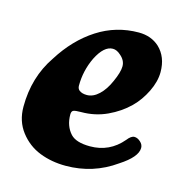

<svg xmlns="http://www.w3.org/2000/svg" viewBox="-79 -542 592 627"><g transform="rotate(15 216.5 -229.0)"><path d="M315.9 -469.7Q357.9 -469.7 385.7 -444.3Q417.5 -414.1 417.5 -362.8Q417.5 -331.1 400.4 -296.1Q383.3 -261.2 357.9 -236.3Q328.6 -207.5 288.1 -188.7Q247.6 -169.9 200.7 -169.9Q180.7 -169.9 174.6 -167Q168.5 -164.1 168.5 -153.3Q168.5 -114.3 191.4 -89.4Q210.4 -69.3 257.3 -69.3Q323.2 -69.3 366.2 -120.1Q378.9 -136.7 390.1 -136.7Q400.4 -136.7 410.2 -127.9Q420.4 -119.1 420.4 -107.4Q420.4 -76.7 364.3 -40.5Q289.6 12.7 196.8 12.7Q148.9 12.7 108.6 -3.2Q68.4 -19 41.3 -54.2Q14.2 -89.4 14.2 -138.2Q14.2 -238.3 66.4 -314.5Q112.3 -387.7 176 -428.7Q239.7 -469.7 315.9 -469.7ZM178.2 -235.8Q187.5 -228.5 204.1 -228.5Q225.1 -228.5 244.4 -246.6Q263.7 -264.6 277.3 -295.9Q292.5 -329.6 292.5 -349.1Q292.5 -369.1 274.4 -384.3Q261.2 -396.5 247.6 -396.5Q217.8 -396.5 193.4 -348.1Q171.4 -302.2 171.4 -251.5Q171.4 -241.2 178.2 -235.8Z"/></g></svg>

Font: Cooper*
Style: Bold Italic
Weight: 700
Italic angle: -7°
Designer: Owen Earl
Foundry: indestructible type*
Version: Version 0.001